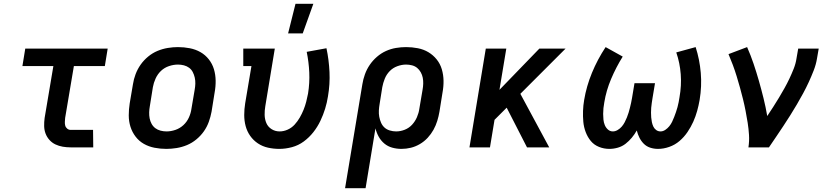

<svg xmlns="http://www.w3.org/2000/svg" viewBox="-20 -776 4390 1011"><path d="M352 0Q331 0 310.5 -3.5Q290 -7 272 -15.5Q254 -24 240.5 -39Q227 -54 220 -72.5Q213 -91 212.5 -112Q212 -133 215 -155L261 -428H98L113 -520H547L532 -428H369L323 -155Q322 -144 321.5 -134Q321 -124 323.5 -114.5Q326 -105 334 -98.5Q342 -92 352 -92H470L471 0Z M856 8Q824 8 793.5 2Q763 -4 737.5 -18.5Q712 -33 694 -56.5Q676 -80 667 -108.5Q658 -137 658 -168.5Q658 -200 663 -232L680 -332Q684 -359 694 -385.5Q704 -412 720.5 -435.5Q737 -459 760 -478Q783 -497 809.5 -508Q836 -519 863.5 -523.5Q891 -528 917 -528Q949 -528 979.5 -522Q1010 -516 1035.5 -501.5Q1061 -487 1079.5 -463.5Q1098 -440 1106.5 -411.5Q1115 -383 1115.5 -351.5Q1116 -320 1110 -288L1094 -188Q1089 -161 1079.5 -134.5Q1070 -108 1053.5 -84.5Q1037 -61 1014 -42Q991 -23 964.5 -12Q938 -1 910 3.5Q882 8 856 8ZM857 -84Q880 -84 903.5 -92Q927 -100 945.5 -117Q964 -134 974.5 -157Q985 -180 988 -203L1005 -303Q1008 -319 1008.5 -335.5Q1009 -352 1005.5 -367.5Q1002 -383 995 -396.5Q988 -410 976 -419Q964 -428 948.5 -432Q933 -436 917 -436Q894 -436 870 -428Q846 -420 828 -403Q810 -386 799.5 -363Q789 -340 785 -317L769 -217Q766 -201 765.5 -184.5Q765 -168 768 -152.5Q771 -137 778.5 -123.5Q786 -110 798 -101Q810 -92 825.5 -88Q841 -84 857 -84Z M1451 8Q1420 8 1391 1.5Q1362 -5 1338 -21Q1314 -37 1297.5 -60.5Q1281 -84 1273.5 -112Q1266 -140 1266 -170.5Q1266 -201 1271 -232L1304 -428H1261V-520H1427L1377 -217Q1373 -194 1373.5 -171Q1374 -148 1382.5 -128Q1391 -108 1410 -96Q1429 -84 1452 -84Q1474 -84 1495 -93.5Q1516 -103 1531.5 -120Q1547 -137 1558.5 -157Q1570 -177 1578.5 -198Q1587 -219 1592.5 -240.5Q1598 -262 1602 -283Q1611 -339 1608.5 -394.5Q1606 -450 1595 -503L1699 -522Q1712 -461 1715 -397Q1718 -333 1707 -269Q1702 -236 1692 -203.5Q1682 -171 1667 -139.5Q1652 -108 1630 -80Q1608 -52 1579.5 -31Q1551 -10 1517 -1Q1483 8 1451 8ZM1497 -600 1536 -756H1630L1574 -600Z M1797 215 1888 -332Q1892 -358 1901.5 -384.5Q1911 -411 1927 -434.5Q1943 -458 1965 -477Q1987 -496 2012.5 -507.5Q2038 -519 2065 -523.5Q2092 -528 2118 -528Q2150 -528 2180.5 -522Q2211 -516 2236 -501Q2261 -486 2279.5 -463Q2298 -440 2306.5 -411Q2315 -382 2315.5 -351Q2316 -320 2310 -288L2294 -188Q2290 -164 2282.5 -139.5Q2275 -115 2262.5 -92.5Q2250 -70 2232 -50.5Q2214 -31 2191 -17.5Q2168 -4 2143.5 2Q2119 8 2094 8Q2069 8 2045.5 1.5Q2022 -5 2004 -20Q1986 -35 1974.5 -55.5Q1963 -76 1957 -100L1905 215ZM2066 -84Q2089 -84 2111.5 -93Q2134 -102 2150 -119.5Q2166 -137 2175.5 -159Q2185 -181 2188 -203L2205 -303Q2208 -319 2208.5 -335.5Q2209 -352 2206 -367Q2203 -382 2195.5 -395.5Q2188 -409 2176.5 -418.5Q2165 -428 2149.5 -432Q2134 -436 2118 -436Q2096 -436 2072.5 -427.5Q2049 -419 2032 -401.5Q2015 -384 2006 -361.5Q1997 -339 1993 -317L1979 -229Q1976 -212 1975 -194.5Q1974 -177 1977 -161Q1980 -145 1986.5 -130Q1993 -115 2004.5 -104.5Q2016 -94 2032.5 -89Q2049 -84 2066 -84Z M2755 0 2648 -209 2584 -145 2560 0H2452L2538 -520H2646L2610 -303L2820 -520H2958L2720 -282L2872 0Z M3189 8Q3160 8 3134 -2.5Q3108 -13 3091 -33.5Q3074 -54 3064 -80.5Q3054 -107 3051.5 -135Q3049 -163 3050 -192Q3051 -221 3056 -250Q3068 -322 3097 -392.5Q3126 -463 3169 -528L3259 -478Q3224 -422 3198 -360.5Q3172 -299 3162 -237Q3159 -222 3157.5 -206.5Q3156 -191 3156 -176Q3156 -161 3157.5 -146Q3159 -131 3164.5 -117.5Q3170 -104 3181 -94Q3192 -84 3207 -84Q3220 -84 3232.5 -91.5Q3245 -99 3254 -109.5Q3263 -120 3269.5 -132.5Q3276 -145 3281 -157.5Q3286 -170 3290 -183Q3294 -196 3297 -208.5Q3300 -221 3303 -234Q3306 -247 3308 -260L3321 -338H3429L3416 -260Q3414 -247 3412 -234Q3410 -221 3409 -208.5Q3408 -196 3408 -183Q3408 -170 3409 -157.5Q3410 -145 3412.5 -133Q3415 -121 3420 -110Q3425 -99 3435 -91.5Q3445 -84 3458 -84Q3471 -84 3483 -92Q3495 -100 3504 -111Q3513 -122 3519 -134.5Q3525 -147 3530 -160Q3535 -173 3539.5 -186Q3544 -199 3547.5 -212Q3551 -225 3553.5 -238Q3556 -251 3558 -264Q3569 -325 3564.5 -385Q3560 -445 3541 -500L3643 -528Q3664 -463 3670 -392.5Q3676 -322 3664 -250Q3659 -221 3651 -192Q3643 -163 3630.5 -135Q3618 -107 3600 -80.5Q3582 -54 3558 -33.5Q3534 -13 3504 -2.5Q3474 8 3445 8Q3423 8 3403.5 1.5Q3384 -5 3370 -19Q3356 -33 3347 -51Q3338 -69 3333 -89Q3322 -69 3307 -51Q3292 -33 3274 -19Q3256 -5 3233.5 1.5Q3211 8 3189 8Z M3921 0Q3926 -33 3924 -65.5Q3922 -98 3917 -129.5Q3912 -161 3906 -192Q3900 -223 3892.5 -253.5Q3885 -284 3876.5 -314.5Q3868 -345 3859 -374.5Q3850 -404 3839 -433.5Q3828 -463 3816 -491L3914 -528Q3933 -485 3948 -440.5Q3963 -396 3976 -350.5Q3989 -305 4000.5 -258.5Q4012 -212 4020 -165Q4036 -189 4051.5 -213Q4067 -237 4082 -262Q4097 -287 4111 -312Q4125 -337 4137 -362.5Q4149 -388 4159.5 -414.5Q4170 -441 4174 -468L4183 -520H4291L4282 -468Q4277 -437 4265 -406Q4253 -375 4239 -344.5Q4225 -314 4209 -284.5Q4193 -255 4176 -226Q4159 -197 4141 -168.5Q4123 -140 4104.5 -112Q4086 -84 4067 -56Q4048 -28 4029 0Z"/></svg>

Font: Iosevka Etoile Semibold
Style: Italic
Weight: 600
Italic angle: -9°
Designer: Belleve Invis
Foundry: Belleve Invis
Version: Version 22.1.2; ttfautohint (v1.8.4)